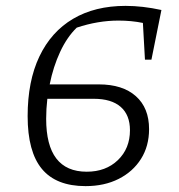

<svg xmlns="http://www.w3.org/2000/svg" viewBox="-20 -626 608 653"><path d="M271 7Q171 7 122.5 -51.5Q74 -110 74 -231Q74 -350 114 -434Q154 -518 228.5 -562Q303 -606 407 -606Q465 -606 529 -592L495 -423H473L466 -548Q427 -556 383 -556Q313 -556 241 -532Q208 -500 184.5 -449.5Q161 -399 149 -339H316Q397 -339 442 -299Q487 -259 487 -187Q487 -129 459.5 -85.5Q432 -42 383.5 -17.5Q335 7 271 7ZM137 -222Q137 -42 275 -42Q340 -42 381 -81.5Q422 -121 422 -183Q422 -235 390.5 -262.5Q359 -290 299 -290H141Q137 -256 137 -222Z"/></svg>

Font: Piazzolla Light
Style: Italic
Weight: 300
Italic angle: -11.3°
Designer: Juan Pablo del Peral
Foundry: Huerta Tipografica
Version: Version 1.330